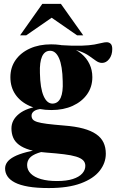

<svg xmlns="http://www.w3.org/2000/svg" viewBox="-20 -738 604 998"><path d="M233.5 239.5Q170.5 239.5 127.2 232Q84 224.5 57.5 210.8Q31 197 18.8 178.5Q6.5 160 6.5 138Q6.5 120 17.5 104.8Q28.5 89.5 52.8 76.5Q77 63.5 117.8 52.8Q158.5 42 218.5 32.5H267V39Q210 46 178 57.2Q146 68.5 133.5 84Q121 99.5 121 120Q121 145.5 139.8 164.2Q158.5 183 193.2 193Q228 203 276 203Q326 203 358.5 192.5Q391 182 407.2 164Q423.5 146 423.5 124Q423.5 106.5 411.8 95Q400 83.5 375.5 76Q351 68.5 312.2 63.8Q273.5 59 219.5 55Q168.5 51 134 40.8Q99.5 30.5 78.5 14.5Q57.5 -1.5 48.5 -22.8Q39.5 -44 39.5 -70.5Q39.5 -114.5 79 -146.2Q118.5 -178 194.5 -187.5L203.5 -173Q171 -170.5 157.5 -160.8Q144 -151 144 -137Q144 -125.5 150.2 -117.5Q156.5 -109.5 173.8 -104Q191 -98.5 224.5 -94.2Q258 -90 312.5 -85.5Q371.5 -81 412.8 -69.8Q454 -58.5 480 -40.5Q506 -22.5 518 2.8Q530 28 530 61Q530 109 498 149.8Q466 190.5 400.2 215Q334.5 239.5 233.5 239.5ZM247.5 -166Q182.5 -166 134.5 -187.2Q86.5 -208.5 60.2 -246.8Q34 -285 34 -336.5Q34 -387.5 61 -426Q88 -464.5 135.8 -486Q183.5 -507.5 245.5 -507.5Q296 -507.5 335.5 -494.8Q375 -482 402.8 -459Q430.5 -436 445.2 -405Q460 -374 460 -337Q460 -286.5 432.8 -248Q405.5 -209.5 357.8 -187.8Q310 -166 247.5 -166ZM254.5 -199.5Q282.5 -201 295.5 -230Q308.5 -259 306 -315.5Q304.5 -395.5 286.8 -435.5Q269 -475.5 238.5 -474Q211.5 -473 198.5 -444Q185.5 -415 187.5 -358.5Q189 -279 206.8 -238.8Q224.5 -198.5 254.5 -199.5ZM317 -482.5 293 -503.5Q360.5 -499 403 -500.5Q445.5 -502 470.2 -506.5Q495 -511 509.2 -514.8Q523.5 -518.5 534.5 -518.5Q547 -518.5 555.2 -510.5Q563.5 -502.5 563.5 -483Q563.5 -452 547.8 -431.5Q532 -411 510.5 -411Q494.5 -411 479 -422Q463.5 -433 443 -447.5Q422.5 -462 392.2 -472.8Q362 -483.5 317 -482.5ZM84.5 -554.5 200 -718H296.5L412.5 -554.5H380.5L223 -663.5H274L116.5 -554.5Z"/></svg>

Font: Newsreader 60pt
Style: Bold
Weight: 700
Designer: Hugues Gentile
Foundry: Production Type
Version: Version 1.003